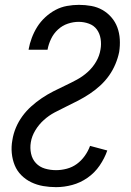

<svg xmlns="http://www.w3.org/2000/svg" viewBox="-20 -763 540 791"><path d="M211 8Q184 8 158 3.5Q132 -1 109 -12Q86 -23 68 -41Q50 -59 40.5 -82.5Q31 -106 28.5 -132.5Q26 -159 31 -186Q35 -212 45.5 -237Q56 -262 72 -284Q88 -306 108.5 -324.5Q129 -343 152 -358.5Q175 -374 199.5 -386.5Q224 -399 248.5 -410.5Q273 -422 297 -435Q321 -448 341.5 -466.5Q362 -485 376 -509Q390 -533 394 -559Q398 -581 394.5 -603Q391 -625 379 -641.5Q367 -658 346.5 -665.5Q326 -673 304 -673Q282 -673 259.5 -665.5Q237 -658 219 -641.5Q201 -625 190.5 -603Q180 -581 176 -559V-558H98V-560Q102 -583 111 -607Q120 -631 133.5 -652.5Q147 -674 166.5 -692Q186 -710 208.5 -722Q231 -734 256 -738.5Q281 -743 305 -743Q331 -743 356 -738.5Q381 -734 402 -722Q423 -710 439 -691.5Q455 -673 463.5 -650Q472 -627 473.5 -601Q475 -575 471 -549Q466 -524 455.5 -499Q445 -474 429.5 -452Q414 -430 393.5 -411Q373 -392 349.5 -376.5Q326 -361 302 -348.5Q278 -336 254 -324.5Q230 -313 205.5 -300Q181 -287 160.5 -268.5Q140 -250 125.5 -226Q111 -202 107 -177Q103 -153 108 -130Q113 -107 128 -91Q143 -75 165 -68.5Q187 -62 211 -62Q233 -62 255.5 -68Q278 -74 296.5 -87.5Q315 -101 329 -120.5Q343 -140 351 -162L422 -143Q411 -111 390.5 -81Q370 -51 340.5 -30.5Q311 -10 277.5 -1Q244 8 211 8Z"/></svg>

Font: Iosevka Algr
Style: Italic
Weight: 400
Italic angle: -9°
Monospace: yes
Designer: Belleve Invis
Foundry: Belleve Invis
Version: Version 26.0.2; ttfautohint (v1.8.3)